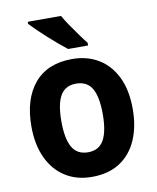

<svg xmlns="http://www.w3.org/2000/svg" viewBox="-86 -833 741 909"><g transform="rotate(-10 284.5 -378.0)"><path d="M528 -274Q528 -189 500 -125Q472 -61 417.5 -25.5Q363 10 283 10Q209 10 154.5 -25Q100 -60 70.5 -124Q41 -188 41 -274Q41 -406 104 -481Q167 -556 286 -556Q357 -556 411.5 -523.5Q466 -491 497 -428Q528 -365 528 -274ZM185 -274Q185 -191 208.5 -149.5Q232 -108 285 -108Q337 -108 360.5 -149.5Q384 -191 384 -274Q384 -357 360.5 -397.5Q337 -438 284 -438Q232 -438 208.5 -397.5Q185 -357 185 -274ZM270 -766Q282 -744 301 -716.5Q320 -689 339 -662.5Q358 -636 372 -619V-606H276Q259 -619 236 -638.5Q213 -658 188.5 -680Q164 -702 143.5 -722Q123 -742 110 -756V-766Z"/></g></svg>

Font: Noto Sans Gujarati SemiCondensed
Style: Bold
Weight: 700
Width: 4
Designer: Jelle Bosma - Monotype Design Team, Universal Thirst
Foundry: Monotype Imaging Inc.
Version: Version 2.106; ttfautohint (v1.8.4.7-5d5b)